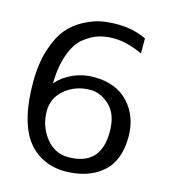

<svg xmlns="http://www.w3.org/2000/svg" viewBox="-113 -832 826 939"><g transform="rotate(15 300.0 -362.5)"><path d="M300 -53Q465 -53 465 -225Q465 -313 419.5 -356Q374 -399 321 -399Q248 -399 194.5 -355.5Q141 -312 141 -245Q141 -168 186 -110.5Q231 -53 300 -53ZM321 -464Q435 -464 497.5 -396Q560 -328 560 -225Q560 -103 489 -42.5Q418 18 300 18Q240 18 188 -8.5Q136 -35 103 -84Q40 -178 40 -363Q40 -459 63.5 -531Q87 -603 121 -642.5Q155 -682 202 -706Q249 -730 286.5 -736.5Q324 -743 364 -743Q448 -743 513 -711V-635Q434 -672 364 -672Q324 -672 289.5 -661Q255 -650 218.5 -621.5Q182 -593 159.5 -531.5Q137 -470 135 -382Q167 -420 216.5 -442Q266 -464 321 -464Z"/></g></svg>

Font: Edlo
Style: Regular
Weight: 400
Monospace: yes
Version: Version 0.01